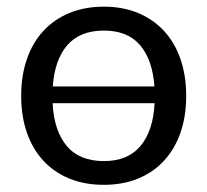

<svg xmlns="http://www.w3.org/2000/svg" viewBox="-20 -534 607 562"><path d="M134 -232Q138 -151.5 175.2 -107Q212.5 -62.5 284 -62.5Q354.5 -62.5 391.5 -107Q428.5 -151.5 432.5 -232ZM432 -281Q426.5 -359 390 -401.8Q353.5 -444.5 284 -444.5Q214 -444.5 177 -401.8Q140 -359 134.5 -281ZM284 -514.5Q339.5 -514.5 384 -496Q428.5 -477.5 460 -443.5Q491.5 -409.5 508.2 -361.2Q525 -313 525 -253.5Q525 -193.5 508.2 -145.5Q491.5 -97.5 460 -63.5Q428.5 -29.5 384 -11.2Q339.5 7 284 7Q228 7 183.2 -11.2Q138.5 -29.5 107 -63.5Q75.5 -97.5 58.8 -145.5Q42 -193.5 42 -253.5Q42 -313 58.8 -361.2Q75.5 -409.5 107 -443.5Q138.5 -477.5 183.2 -496Q228 -514.5 284 -514.5Z"/></svg>

Font: Lato 2
Style: Regular
Weight: 400
Designer: Lukasz Dziedzic with Adam Twardoch and Botio Nikoltchev
Foundry: tyPoland Lukasz Dziedzic
Version: Version 2.015; 2015-08-06; http://www.latofonts.com/